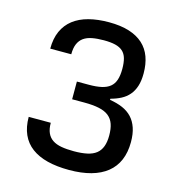

<svg xmlns="http://www.w3.org/2000/svg" viewBox="-110 -832 864 937"><g transform="rotate(15 322.0 -363.5)"><path d="M66.4 -189.6H177.9Q177.9 -158.7 187 -138.5Q196 -118.3 214 -106.2Q231.9 -94.1 259.1 -89.3Q286.2 -84.5 322.4 -84.5Q361.2 -84.5 389 -90.6Q416.9 -96.6 434.7 -110.6Q452.4 -124.6 460.9 -147.4Q469.5 -170.1 469.5 -203.1Q469.5 -237.2 461.3 -260.8Q453.1 -284.4 434.5 -299.4Q415.8 -314.3 385.3 -320.8Q354.8 -327.4 310.4 -327.4H248.9V-416.9H310.4Q347.3 -416.9 373.2 -422.8Q399.1 -428.6 415.7 -442.1Q432.2 -455.6 439.6 -478Q447.1 -500.4 447.1 -533.4Q447.1 -565.3 440.9 -586.8Q434.7 -608.3 420.3 -621.3Q405.9 -634.2 382.5 -639.9Q359 -645.6 324.6 -645.6Q291.2 -645.6 265.6 -640.8Q240.1 -636 222.8 -623.8Q205.6 -611.5 196.7 -590.7Q187.9 -570 187.9 -538.4H81.7Q81.7 -589.5 98.5 -627Q115.4 -664.4 147 -688.9Q178.6 -713.4 223.9 -725.3Q269.2 -737.2 326 -737.2Q385.3 -737.2 428.1 -723.7Q470.9 -710.2 498.8 -684.8Q526.6 -659.4 540 -622.7Q553.3 -585.9 553.3 -539.1Q553.3 -501.8 544.6 -474.8Q535.9 -447.8 519.5 -428.8Q503.2 -409.8 479.9 -397.7Q456.7 -385.7 428.3 -378.2V-372.5Q464.5 -366.8 492.9 -354.6Q521.3 -342.3 540.7 -321.6Q560 -300.8 570.1 -270.8Q580.3 -240.8 580.3 -199.6Q580.3 -147.7 563.6 -108.5Q546.9 -69.2 514.2 -43Q481.5 -16.7 433.6 -3.4Q385.7 9.9 323.2 9.9Q261.4 9.9 213.6 -2.1Q165.8 -14.2 133 -38.7Q100.1 -63.2 83.3 -100.9Q66.4 -138.5 66.4 -189.6Z"/></g></svg>

Font: Cannonade Med
Style: Regular
Weight: 500
Designer: Rasmus Andersson
Foundry: rsms
Version: Version 3.012;git-f93a4a705